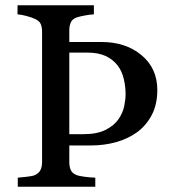

<svg xmlns="http://www.w3.org/2000/svg" viewBox="-20 -713 654 733"><path d="M580.6 -369.6Q580.6 -314 559.1 -273.4Q537.6 -232.9 502.4 -207.5Q467.3 -182.6 422.6 -170.2Q377.9 -157.7 327.1 -157.7H244.6V-94.2Q244.6 -77.1 250 -64.2Q255.4 -51.3 272.9 -44.4Q281.7 -41 303.5 -38.1Q325.2 -35.2 343.8 -34.7V0H47.9V-34.7Q59.6 -35.6 81.8 -38.1Q104 -40.5 112.8 -44.4Q127.4 -50.8 134 -63Q140.6 -75.2 140.6 -94.2V-593.3Q140.6 -609.4 135.3 -621.6Q129.9 -633.8 112.8 -641.1Q98.6 -647.5 79.8 -652.3Q61 -657.2 46.9 -658.2V-692.9H338.4V-658.2Q324.2 -657.7 303.5 -653.8Q282.7 -649.9 272.9 -646.5Q256.3 -640.6 250.5 -627.7Q244.6 -614.7 244.6 -598.1V-552.7H367.7Q460 -552.7 520.3 -502.4Q580.6 -452.1 580.6 -369.6ZM432.6 -258.3Q449.2 -282.7 454.3 -308.1Q459.5 -333.5 459.5 -354Q459.5 -382.3 452.6 -411.6Q445.8 -440.9 429.2 -462.9Q411.1 -486.3 383.1 -499.3Q355 -512.2 313.5 -512.2H244.6V-200.7H297.9Q350.6 -200.7 383.3 -217.3Q416 -233.9 432.6 -258.3Z"/></svg>

Font: UniBurma_GGSerif
Style: Book
Weight: 400
Designer: Victor San Kho Lin (for Burmese only and related typography optimization with it)
Foundry: http://www.unimm.org
Version: 2.0